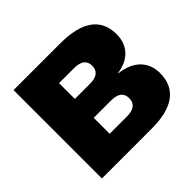

<svg xmlns="http://www.w3.org/2000/svg" viewBox="-160 -837 1014 1014"><g transform="rotate(-45 347.0 -330.0)"><path d="M61 -660H412Q655 -659 655 -483Q655 -423 619 -383Q583 -343 513 -333V-332Q592 -322 632 -281Q672 -240 672 -176Q672 -89 612 -44.5Q552 0 433 0H61ZM369 -398Q446 -398 446 -457Q446 -516 369 -516H257V-398ZM386 -138Q463 -138 463 -198Q463 -257 386 -257H257V-138Z"/></g></svg>

Font: Work Sans ExtraBold
Style: Regular
Weight: 800
Designer: Wei Huang
Foundry: Wei Huang
Version: Version 1.500